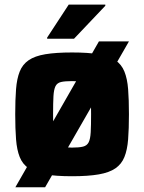

<svg xmlns="http://www.w3.org/2000/svg" viewBox="-20 -741 613 816"><path d="M45.2 55 400.4 -565H528L171.7 55ZM286.1 8Q217.7 8 172.7 0.2Q127.8 -7.6 101.7 -25.6Q75.6 -43.6 63.7 -73.8Q51.7 -104 48.2 -148.8Q44.7 -193.6 44.7 -255.6Q44.7 -317.6 48.2 -362.1Q51.7 -406.6 63.7 -436.8Q75.6 -467 101.7 -485Q127.8 -503 172.7 -510.5Q217.7 -518 286.1 -518Q354.6 -518 399.6 -510.5Q444.5 -503 470.6 -485Q496.7 -467 508.8 -436.8Q521 -406.6 524.5 -362.1Q528 -317.6 528 -255.6Q528 -193.6 524.5 -148.8Q521 -104 508.8 -73.8Q496.7 -43.6 470.6 -25.6Q444.5 -7.6 399.6 0.2Q354.6 8 286.1 8ZM286.1 -113.7Q316.3 -113.7 333 -117.9Q349.7 -122.1 356.8 -136.2Q363.9 -150.3 365.5 -179Q367.1 -207.6 367.1 -255.6Q367.1 -303.9 365.5 -332.1Q363.9 -360.2 356.8 -374.4Q349.7 -388.5 333 -392.4Q316.3 -396.3 286.1 -396.3Q256 -396.3 239.3 -392.4Q222.6 -388.5 215.7 -374.4Q208.8 -360.2 207.2 -332.1Q205.6 -303.9 205.6 -255.6Q205.6 -207.6 207.2 -179Q208.8 -150.3 215.7 -136.2Q222.6 -122.1 239.3 -117.9Q256 -113.7 286.1 -113.7ZM180.4 -576.3V-581.3L272.1 -721.5H427.6V-716.5L294.5 -576.3Z"/></svg>

Font: Saira Thin
Style: Regular
Weight: 100
Designer: Hector Gatti with collaboration of the Omnibus-Type team
Foundry: Omnibus-Type
Version: Version 1.101